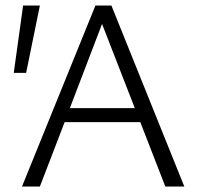

<svg xmlns="http://www.w3.org/2000/svg" viewBox="-20 -678 736 698"><path d="M75 -413H30L64 -658H125ZM490 -234H215L125 0H60L327 -658H385L650 0H581ZM470 -285 351 -591 234 -285Z"/></svg>

Font: Ysabeau Infant Semilight
Style: Regular
Weight: 300
Designer: Christian Thalmann (Catharsis Fonts)
Version: Version 0.003